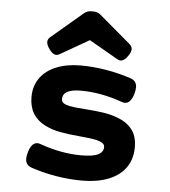

<svg xmlns="http://www.w3.org/2000/svg" viewBox="-51 -734 702 792"><g transform="rotate(5 300.0 -338.5)"><path d="M334.5 -677.2 463.9 -567.4Q474.6 -558.1 474.6 -546.9Q474.6 -534.7 462.4 -517.6Q447.8 -496.6 433.1 -496.6Q425.3 -496.6 417 -502L299.8 -569.3L182.6 -502Q174.3 -496.6 166.5 -496.6Q151.9 -496.6 137.2 -517.6Q125 -534.7 125 -546.9Q125 -558.1 135.7 -567.4L265.1 -677.2Q272 -683.1 279.5 -685.8Q287.1 -688.5 299.8 -688.5Q312.5 -688.5 320.1 -685.8Q327.6 -683.1 334.5 -677.2ZM105.5 -24.4Q80.6 -33.2 80.6 -59.6Q80.6 -70.8 85 -85.9Q96.7 -127 121.6 -127Q126.5 -127 133.8 -124.5Q222.7 -92.8 304.7 -92.8Q354 -92.8 375.2 -103.5Q396.5 -114.3 396.5 -134.8Q396.5 -146 385.5 -152.6Q374.5 -159.2 353.5 -163.1Q336.4 -166.5 297.4 -169.9Q246.6 -174.3 210.9 -180.9Q175.3 -187.5 146 -202.6Q80.1 -236.8 80.1 -314.9Q80.1 -360.4 103.8 -393.6Q127.4 -426.8 170.7 -444.3Q213.9 -461.9 271.5 -461.9Q322.3 -461.9 376.7 -452.9Q431.2 -443.8 481.4 -426.8Q506.3 -418 506.3 -391.6Q506.3 -380.9 502 -365.2Q490.2 -324.2 465.3 -324.2Q460.4 -324.2 453.1 -326.7Q364.3 -358.4 282.2 -358.4Q242.7 -358.4 224.4 -347.9Q206.1 -337.4 206.1 -316.9Q206.1 -306.6 214.8 -300.5Q223.6 -294.4 240.7 -291Q262.2 -286.6 304.2 -284.2Q349.6 -280.8 380.9 -276.1Q412.1 -271.5 439.5 -261.2Q478.5 -247.1 500.7 -219.2Q522.9 -191.4 522.9 -145Q522.9 -98.1 499.8 -63.2Q476.6 -28.3 430.2 -8.8Q383.8 10.7 315.4 10.7Q264.6 10.7 210.2 1.7Q155.8 -7.3 105.5 -24.4Z"/></g></svg>

Font: Courier Prime Sans
Style: Bold
Weight: 700
Designer: Alan Dague-Greene
Foundry: Quote-Unquote Apps
Version: Version 3.020